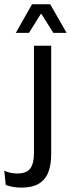

<svg xmlns="http://www.w3.org/2000/svg" viewBox="-78 -703 332 902"><path d="M81.5 -95.5V-488H162.5V-95.5ZM22 178.5Q0.5 178.5 -18.5 174.8Q-37.5 171 -51 166L-58 99Q-44 105.5 -28.8 108.8Q-13.5 112 3 112Q48 112 64.8 87.8Q81.5 63.5 81.5 18V-136.5H162.5V22Q162.5 71 149 106Q135.5 141 104.5 159.8Q73.5 178.5 22 178.5ZM72.5 -683H158L234.5 -549V-548.5H172.5L117 -637H113.5L58 -548.5H-3.5V-549Z"/></svg>

Font: Anek Latin Medium
Style: Regular
Weight: 400
Version: Version 1.003